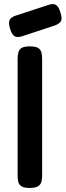

<svg xmlns="http://www.w3.org/2000/svg" viewBox="-20 -918 324 948"><path d="M127 10Q98 10 85.5 1.5Q73 -7 70 -21Q67 -35 67 -52V-629Q67 -645 70.5 -659Q74 -673 86.5 -681Q99 -689 128 -689Q156 -689 168.5 -681Q181 -673 184.5 -659Q188 -645 188 -628V-51Q188 -34 184.5 -20.5Q181 -7 168 1.5Q155 10 127 10ZM86 -738Q64 -732 51.5 -739.5Q39 -747 30 -775Q21 -804 27 -818.5Q33 -833 58 -841L220 -894Q243 -902 256.5 -893.5Q270 -885 278 -857Q288 -829 281.5 -815Q275 -801 250 -792Z"/></svg>

Font: Fredoka Expanded Medium
Style: Regular
Weight: 500
Width: 7
Designer: Ben Nathan
Foundry: Milena B. Brandão, Ben Nathan
Version: Version 2.001